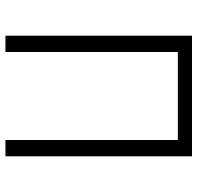

<svg xmlns="http://www.w3.org/2000/svg" viewBox="-30 -695 725 705"><g transform="rotate(90 332.5 -342.5)"><path d="M554 -685H111V0H171V-633H494V0H554Z"/></g></svg>

Font: FiraGO Light
Style: Regular
Weight: 300
Designer: bBox Type
Foundry: bBox Type GmbH
Version: Version 1.001;PS 001.001;hotconv 1.0.88;makeotf.lib2.5.64775